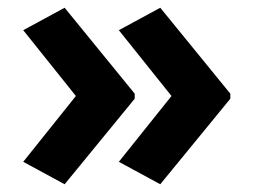

<svg xmlns="http://www.w3.org/2000/svg" viewBox="-20 -522 655 496"><path d="M575 -267 394 -46 287 -104 423 -274 287 -444 394 -502 575 -280ZM328 -267 147 -46 40 -104 176 -274 40 -444 147 -502 328 -280Z"/></svg>

Font: Noto Sans Sundanese
Style: Regular
Weight: 400
Designer: Monotype Design Team (Regular), Sérgio L. Martins (other weights)
Foundry: Monotype Imaging Inc.
Version: Version 2.003